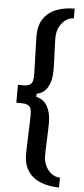

<svg xmlns="http://www.w3.org/2000/svg" viewBox="-65 -834 467 1071"><g transform="rotate(5 169.0 -299.0)"><path d="M308.5 201.5Q253 201.5 207.8 184.2Q162.5 167 135.8 129.5Q109 92 109 30Q109 15 110 -16Q111 -47 112.2 -82.2Q113.5 -117.5 114.5 -146Q115.5 -174.5 115.5 -185Q115.5 -225.5 102 -237Q88.5 -248.5 63.5 -248.5H30V-349H63.5Q88.5 -349 102 -360.2Q115.5 -371.5 115.5 -412.5Q115.5 -423 114.5 -451.8Q113.5 -480.5 112.5 -515.8Q111.5 -551 110.5 -582.2Q109.5 -613.5 109.5 -628.5Q109.5 -690.5 136 -728.2Q162.5 -766 207.8 -783Q253 -800 308.5 -800V-745Q271 -745 243.2 -711Q215.5 -677 215.5 -628.5Q215.5 -616 216.2 -591.2Q217 -566.5 218.2 -537.8Q219.5 -509 220.2 -483.8Q221 -458.5 221 -444.5Q221 -390.5 200.5 -353.5Q180 -316.5 138.5 -308.5V-290.5Q180 -282 200.5 -245Q221 -208 221 -154.5Q221 -140.5 220.2 -115Q219.5 -89.5 218.2 -60.8Q217 -32 216.2 -7.2Q215.5 17.5 215.5 30Q215.5 78.5 243.2 112.2Q271 146 308.5 146Z"/></g></svg>

Font: Big Shoulders Stencil Display
Style: Bold
Weight: 700
Designer: Patric King
Foundry: XO Type Co
Version: Version 1.000